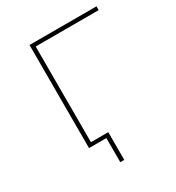

<svg xmlns="http://www.w3.org/2000/svg" viewBox="-156 -615 766 834"><g transform="rotate(-30 226.5 -198.0)"><path d="M117 0H204V121H224V-18H137V-498H453V-517H117Z"/></g></svg>

Font: Chess Sans Thin
Style: Regular
Weight: 100
Designer: Wolf Bōese
Foundry: Wolf Bōese
Version: Version 7.223;Glyphs 3.3 (3306)